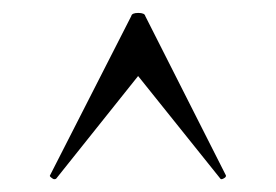

<svg xmlns="http://www.w3.org/2000/svg" viewBox="-20 -654 432 300"><path d="M333 -378.9Q333 -377 329.1 -375Q325.2 -373 324.2 -375L195.8 -535.2L67.9 -375Q66.9 -374 64.9 -374Q63 -374 60.1 -376.5Q57.1 -378.9 58.1 -379.9L185.1 -628.9Q186 -633.8 196 -633.8Q206.1 -633.8 207 -628.9L333 -379.9Z"/></svg>

Font: Cormorant-Medium
Style: Regular
Weight: 500
Designer: Christian Thalmann (Catharsis Fonts)
Version: Version 3.000